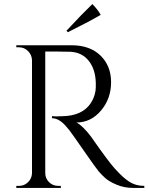

<svg xmlns="http://www.w3.org/2000/svg" viewBox="-20 -922 728 942"><path d="M313 -764 306 -771Q382 -853 433 -902Q460 -875 474 -849Q410 -812 313 -764ZM266 -669H202V-73Q202 -47 220.5 -28.5Q239 -10 266 -10H278L279 0H60V-10H73Q99 -10 117.5 -28Q136 -46 137 -72V-627Q136 -653 117.5 -671.5Q99 -690 73 -690H60V-700H330Q421 -700 473 -649.5Q525 -599 525 -518.5Q525 -438 475.5 -379.5Q426 -321 355 -321Q370 -314 390.5 -293.5Q411 -273 427 -251Q513 -128 541 -97.5Q569 -67 582.5 -55Q596 -43 612 -32Q645 -10 688 -10V0H633Q590 0 553 -15.5Q516 -31 497.5 -47.5Q479 -64 465.5 -79.5Q452 -95 391 -183Q330 -271 320 -283.5Q310 -296 299 -308Q267 -342 235 -342V-352Q243 -351 256 -351Q269 -351 288 -352Q412 -355 444 -456Q450 -476 450 -493.5Q450 -511 450 -516Q448 -583 415 -624Q382 -665 326 -668Q302 -669 266 -669Z"/></svg>

Font: Cinzel Decorative
Style: Regular
Weight: 400
Designer: Natanael Gama
Version: Version 1.002;PS 001.002;hotconv 1.0.56;makeotf.lib2.0.21325